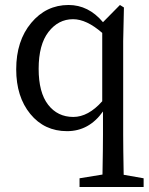

<svg xmlns="http://www.w3.org/2000/svg" viewBox="-20 -511 597 770"><path d="M390 -105V-379Q327 -434 273 -434Q214 -434 174.5 -383Q135 -332 135 -235Q135 -140 173 -91Q211 -42 274 -42Q334 -42 390 -105ZM476 190 556 204V239H299V204L391 189Q393 81 393 29V-64Q337 15 249 15Q158 15 101.5 -54Q45 -123 45 -233Q45 -347 105 -419Q165 -491 255 -491Q335 -491 393 -422L461 -491L477 -481L474 -346V29Q474 82 476 190Z"/></svg>

Font: TypoPRO Source Serif Pro
Style: Regular
Weight: 400
Designer: Frank Grießhammer
Foundry: Adobe Systems Incorporated
Version: Version 1.017;PS 1.0;hotconv 1.0.79;makeotf.lib2.5.61930